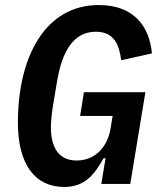

<svg xmlns="http://www.w3.org/2000/svg" viewBox="-20 -730 640 762"><path d="M382 0H497L557 -364H313L298 -270H427L419 -221C408 -152 362 -93 284 -93C213 -93 182 -145 182 -225C182 -248 186 -285 190 -309L207 -410C227 -528 273 -604 360 -604C434 -604 453 -551 461 -491L583 -518C573 -626 511 -710 372 -710C159 -710 51 -504 51 -243C51 -76 120 12 235 12C319 12 356 -40 391 -102H399Z"/></svg>

Font: IBM Plex Mono SmBld
Style: Italic
Weight: 600
Italic angle: -9.5°
Monospace: yes
Designer: Mike Abbink, Paul van der Laan, Pieter van Rosmalen
Foundry: Bold Monday
Version: Version 2.004